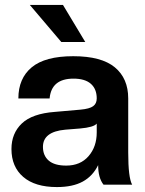

<svg xmlns="http://www.w3.org/2000/svg" viewBox="-20 -756 592 786"><path d="M212.9 9.8Q123.5 9.8 75.2 -31.7Q26.9 -73.2 26.9 -146Q26.9 -210 69.3 -250.5Q111.8 -291 204.1 -297.9L309.1 -307.1Q346.7 -310.5 361.3 -321.3Q376 -332 376 -353Q376 -391.6 352.1 -412.8Q328.1 -434.1 280.8 -434.1Q190.4 -434.1 183.1 -353H55.2Q55.2 -435.1 109.9 -480.5Q164.6 -525.9 279.8 -525.9Q395 -525.9 450 -480.5Q504.9 -435.1 504.9 -353V-131.8Q504.9 -28.3 521 0H403.8Q381.8 -27.8 381.8 -80.1Q359.9 -35.2 318.8 -12.7Q277.8 9.8 212.9 9.8ZM251 -78.1Q309.1 -78.1 342.5 -116.7Q376 -155.3 376 -213.9V-250Q363.8 -234.9 308.1 -230L247.1 -225.1Q155.8 -216.8 155.8 -154.8Q155.8 -119.1 179.4 -98.6Q203.1 -78.1 251 -78.1ZM329.1 -584H231L102.1 -735.8H237.8Z"/></svg>

Font: Creato Display
Style: Bold
Weight: 700
Version: Version 1.000